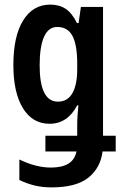

<svg xmlns="http://www.w3.org/2000/svg" viewBox="-20 -573 526 833"><path d="M198 -553Q237 -553 264.5 -535Q292 -517 314 -473H321L331 -543H427V16H482V84H425Q416 156 363 198Q310 240 204 240Q163 240 129 231.5Q95 223 64 208V119Q136 154 201 154Q248 154 276 137.5Q304 121 312 84H177V16H315V-34Q315 -51 316.5 -73Q318 -95 320 -116H315Q273 -36 195 -36Q121 -36 79.5 -103.5Q38 -171 38 -291Q38 -416 80.5 -484.5Q123 -553 198 -553ZM228 -456Q190 -456 171 -413Q152 -370 152 -290Q152 -132 231 -132Q273 -132 294 -168.5Q315 -205 315 -273V-297Q315 -378 294.5 -417Q274 -456 228 -456Z"/></svg>

Font: Noto Sans ExtraCondensed SemiBold
Style: Regular
Weight: 600
Width: 2
Designer: Monotype Design Team
Foundry: Monotype Imaging Inc.
Version: Version 2.013; ttfautohint (v1.8.4.7-5d5b)